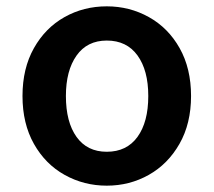

<svg xmlns="http://www.w3.org/2000/svg" viewBox="-20 -573 674 606"><path d="M51 -270Q51 -357 87 -421Q123 -485 183.5 -519Q244 -553 317 -553Q389 -553 450 -519Q511 -485 547 -421Q583 -357 583 -270Q583 -183 546.5 -119Q510 -55 449.5 -21Q389 13 317 13Q245 13 184 -21Q123 -55 87 -119Q51 -183 51 -270ZM448 -270Q448 -351 414 -398Q380 -445 317 -445Q255 -445 221.5 -397.5Q188 -350 188 -270Q188 -188 221.5 -141Q255 -94 317 -94Q380 -94 414 -141Q448 -188 448 -270Z"/></svg>

Font: Nebula Sans Semibold
Style: Regular
Weight: 600
Designer: Paul D. Hunt for Adobe (as Source Sans)
Foundry: Nebula Entertainment & Broadcasting LLC
Version: Version 1.010